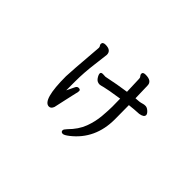

<svg xmlns="http://www.w3.org/2000/svg" viewBox="-106 -844 1213 1213"><g transform="rotate(45 500.0 -237.5)"><path d="M337 20Q278 20 278 -192Q278 -220 298 -466Q298 -474 293.5 -479.5Q289 -485 289 -492Q289 -510 314 -510Q365 -510 365 -470Q365 -464 353.5 -376Q342 -288 342 -210V-130L366 -180Q373 -197 387 -197Q403 -197 403 -185Q403 -177 402 -172.5Q401 -168 399 -161Q397 -154 392 -130.5Q387 -107 380.5 -79Q374 -51 369.5 -29Q365 -7 364 -4Q355 20 337 20ZM521 80Q504 80 504 64Q504 56 520 39Q571 -12 591.5 -67Q612 -122 616.5 -177Q621 -232 621 -263L620 -334Q521 -319 496 -312Q471 -305 465 -305Q442 -305 429 -324Q416 -343 416 -355Q416 -367 433 -367L457 -366Q547 -385 620 -395L616 -508Q616 -518 609.5 -524.5Q603 -531 603 -540Q603 -555 627 -555Q684 -555 684 -514L687 -404Q695 -405 707 -405.5Q719 -406 730.5 -408.5Q742 -411 747.5 -413Q753 -415 766 -415Q779 -415 794 -402Q809 -389 810 -377Q810 -357 773 -351Q730 -349 688 -344Q689 -327 689 -218Q689 -42 560 59Q533 80 521 80Z"/></g></svg>

Font: LXGW WenKai Lite
Style: Bold
Weight: 700
Designer: LXGW / Fontworks Inc.
Foundry: LXGW / Fontworks Inc.
Version: Version 1.330;April 28, 2024